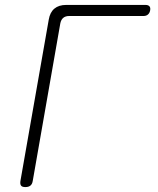

<svg xmlns="http://www.w3.org/2000/svg" viewBox="-20 -750 640 780"><path d="M83 10Q70 10 65.5 4Q61 -2 63 -15L178 -670Q183 -700 201 -715Q219 -730 249 -730H571Q582 -730 587 -724.5Q592 -719 590 -708Q588 -697 581 -691Q574 -685 563 -685H261Q246 -685 237 -677.5Q228 -670 225 -655L113 -15Q111 -2 103.5 4Q96 10 83 10Z"/></svg>

Font: Maple Mono NL Thin
Style: Italic
Weight: 250
Italic angle: -10°
Monospace: yes
Designer: subframe7536
Version: Version 7.000